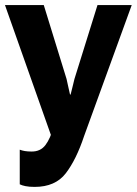

<svg xmlns="http://www.w3.org/2000/svg" viewBox="-27 -731 542 761"><path d="M51.3 -0.5Q59.6 3.9 74.2 6.8Q88.9 9.8 110.4 9.8Q192.4 9.8 233.9 -44.4Q275.4 -98.6 306.2 -191.4L495.1 -710.9H359.4L268.1 -418Q265.1 -405.8 261 -388.9Q256.8 -372.1 252.9 -356.4H250.5Q247.1 -372.1 243.2 -388.9Q239.3 -405.8 236.8 -418L146.5 -710.9H-7.3L180.7 -179.2L185.5 -229.5Q172.9 -182.1 153.1 -156Q133.3 -129.9 97.7 -130.4Q83 -130.4 71.5 -132.3Q60.1 -134.3 51.3 -137.7Z"/></svg>

Font: Roboto Flex Super Cond Bold
Style: Regular
Weight: 700
Width: 3
Designer: Berlow after Robertson
Foundry: Google
Version: Version 3.000